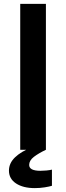

<svg xmlns="http://www.w3.org/2000/svg" viewBox="-20 -770 340 987"><path d="M144 -13H193V0H216Q178 18 154 36.5Q130 55 130 78Q130 108 188 108Q201 108 218 106.5Q235 105 247 102V185Q235 189 210 193Q185 197 159 197Q99 197 62.5 173Q26 149 26 107Q26 69 57 39Q88 9 144 -13ZM84 -750H216V0H84Z"/></svg>

Font: Unbounded
Style: Regular
Weight: 400
Designer: Luke Prowse, Jean-Baptiste Morizot, Fátima Lázaro, Florian Runge
Foundry: NaN
Version: Version 1.701;gftools[0.9.28.dev5+ged2979d]